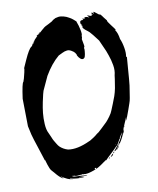

<svg xmlns="http://www.w3.org/2000/svg" viewBox="-82 -769 700 850"><g transform="rotate(-10 268.0 -344.0)"><path d="M174.3 17.1V15.2Q173.3 14.3 172.4 14.3Q171.4 14.3 170.5 13.3Q170.5 15.2 174.3 17.1ZM390.5 -79Q390.5 -79 391.4 -81Q392.4 -82.9 394.8 -86.2Q397.1 -89.5 399.5 -92.4Q401.9 -95.2 402.9 -98.1Q404.8 -93.3 390.5 -79ZM377.1 -75.2Q378.1 -74.3 379 -72.4Q373.3 -66.7 372.4 -67.6Q372.4 -69.5 372.9 -70Q373.3 -70.5 374.8 -71.9Q376.2 -73.3 377.1 -75.2ZM414.3 -128.6 415.2 -127.6Q414.3 -126.7 412.4 -125.7Q410.5 -124.8 410.5 -123.8Q410.5 -126.7 414.3 -128.6ZM360 -56.2 370.5 -66.7Q373.3 -63.8 369 -59.5Q364.8 -55.2 360 -54.3ZM139 -647.6Q140 -646.7 138.1 -643.8L137.1 -644.8Q137.1 -647.6 139 -647.6ZM107.6 -610.5V-607.6H105.7Q105.7 -608.6 106.7 -609Q107.6 -609.5 107.6 -610.5ZM353.3 -53.3Q355.2 -51.4 356.2 -50.5Q355.2 -50.5 352.9 -49Q350.5 -47.6 348.6 -46.7Q349.5 -48.6 351 -50Q352.4 -51.4 353.3 -53.3ZM225.7 2.9Q225.7 2.9 227.6 1H224.8ZM145.7 -653.3Q146.7 -649.5 141 -647.6Q141.9 -649.5 143.3 -650.5Q144.8 -651.4 145.7 -653.3ZM440 -169.5 441 -171.4Q441.9 -171.4 440 -169.5ZM442.9 -173.3 443.8 -179Q446.7 -177.1 442.9 -173.3ZM506.7 -479Q504.8 -460 501.9 -417.6Q499 -375.2 496.2 -351.4Q495.2 -344.8 492.4 -327.1Q489.5 -309.5 487.6 -296.7Q485.7 -283.8 481 -271.4Q478.1 -262.9 472.4 -246.7Q466.7 -230.5 461.9 -218.1Q457.1 -205.7 453.3 -200L457.1 -217.1Q454.3 -208.6 445.2 -188.6Q436.2 -168.6 433.3 -156.2Q435.2 -157.1 436.2 -160Q437.1 -162.9 438.1 -163.8Q439 -161 435.2 -154.3Q432.4 -146.7 430.5 -145.7Q416.2 -113.3 404.8 -101Q404.8 -104.8 407.6 -107.6L406.7 -108.6L402.9 -101.9Q400 -96.2 397.6 -92.9Q395.2 -89.5 392.4 -85.2Q389.5 -81 386.2 -78.6Q382.9 -76.2 379 -76.2Q382.9 -80 391.4 -91.4Q400 -102.9 401.9 -103.8Q403.8 -107.6 406.7 -111.9Q409.5 -116.2 411.4 -119Q413.3 -121.9 415.7 -126.2Q418.1 -130.5 420 -137.1V-138.1Q421.9 -142.9 423.8 -147.6Q421.9 -145.7 417.1 -137.1Q412.4 -128.6 408.1 -120Q403.8 -111.4 399 -104.3Q394.3 -97.1 391.4 -96.2Q382.9 -86.7 362.9 -68.1Q342.9 -49.5 337.1 -42.9L335.2 -43.8Q333.3 -42.9 324.8 -36.7Q316.2 -30.5 310 -26.2Q303.8 -21.9 296.2 -17.6Q288.6 -13.3 285.7 -13.3Q285.7 -17.1 288.6 -17.1Q281 -20 280 -13.3Q283.8 -13.3 284.8 -12.4Q278.1 -8.6 261.9 -3.8Q245.7 1 237.1 1Q234.3 1 228.1 0Q221.9 -1 220 -1Q221 0 222.9 1Q219 0 208.1 1.4Q197.1 2.9 191.4 1.9Q191.4 0 175.2 -1Q179 2.9 186.2 3.8Q193.3 4.8 205.7 4.8Q218.1 4.8 228.6 6.7H242.9Q241.9 8.6 235.7 9Q229.5 9.5 219 9.5Q208.6 9.5 204.8 9.5Q205.7 11.4 211.4 11.4Q217.1 11.4 222.9 11.9Q228.6 12.4 228.6 13.3Q199 17.1 163.8 8.6L168.6 13.3Q152.4 8.6 138.1 0L124.8 -9.5Q129.5 -5.7 133.3 -1Q137.1 3.8 136.2 3.8Q126.7 -1.9 119 -9Q111.4 -16.2 103.3 -26.2Q95.2 -36.2 89.5 -41.9Q83.8 -48.6 77.1 -69.5Q70.5 -90.5 70.5 -91.4L69.5 -89.5Q64.8 -105.7 50 -150Q35.2 -194.3 30.5 -212.4L21.9 -251.4L20 -375.2Q29.5 -444.8 36.2 -448.6Q37.1 -449.5 41 -462.9Q44.8 -476.2 47.6 -489.5L50.5 -504.8L49.5 -506.7L65.7 -542.9Q85.7 -587.6 99 -597.1Q99 -596.2 100 -596.2L102.9 -601Q101.9 -604.8 106.7 -605.7Q115.2 -614.3 116.2 -619H115.2Q114.3 -612.4 108.6 -610.5Q117.1 -623.8 133.3 -639Q130.5 -637.1 129.5 -637.1Q130.5 -643.8 134.3 -642.9V-640Q136.2 -641.9 139 -644.3Q141.9 -646.7 144.3 -648.6Q146.7 -650.5 149 -652.4Q151.4 -654.3 153.8 -656.7Q156.2 -659 158.6 -661Q161 -662.9 163.8 -665.2Q166.7 -667.6 168.6 -669.5Q171.4 -672.4 190.5 -681.4Q209.5 -690.5 212.4 -695.2L224.8 -701.9Q231.4 -703.8 238.1 -704.8Q244.8 -705.7 250.5 -704.8Q256.2 -703.8 262.4 -702.4Q268.6 -701 273.8 -698.6Q279 -696.2 284.3 -693.3Q289.5 -690.5 293.3 -688.1Q297.1 -685.7 301 -682.4Q304.8 -679 307.1 -677.1Q309.5 -675.2 311.4 -673.3L313.3 -671.4L314.3 -670.5V-668.6Q321 -652.4 325.2 -631Q329.5 -609.5 325.7 -604.8Q325.7 -602.9 325.7 -601Q325.7 -599 325.7 -596.7Q325.7 -594.3 324.8 -591.4Q322.9 -591.4 322.9 -594.3Q322.9 -592.4 326.2 -576.2Q329.5 -560 329.5 -555.2Q328.6 -555.2 327.6 -552.9Q326.7 -550.5 326.7 -548.1Q326.7 -545.7 327.6 -542.9Q327.6 -541 327.1 -534.3Q326.7 -527.6 325.7 -522.4Q324.8 -517.1 323.3 -511.9Q321.9 -506.7 317.6 -503.8Q313.3 -501 307.6 -502.9Q303.8 -504.8 301 -507.6Q298.1 -510.5 295.7 -513.3Q293.3 -516.2 291.4 -520Q289.5 -522.9 289.5 -524.8V-526.7Q287.6 -530.5 283.8 -535.7Q280 -541 268.1 -547.6Q256.2 -554.3 244.8 -550.5Q242.9 -551.4 228.1 -544.8Q213.3 -538.1 210.5 -536.2Q175.2 -506.7 145.7 -456.2L117.1 -394.3Q115.2 -388.6 112.9 -379.5Q110.5 -370.5 105.2 -345.2Q100 -320 97.6 -297.1Q95.2 -274.3 96.7 -248.1Q98.1 -221.9 106.7 -205.7Q109.5 -201 114.8 -187.6Q120 -174.3 123.3 -169Q126.7 -163.8 132.4 -153.8Q138.1 -143.8 144.3 -138.1Q150.5 -132.4 159.5 -127.1Q168.6 -121.9 179 -119Q220 -112.4 277.1 -139Q278.1 -139 281.9 -141Q285.7 -142.9 289.5 -145.7Q293.3 -148.6 298.6 -151.4Q303.8 -154.3 308.1 -158.1Q312.4 -161.9 316.2 -164.8Q320 -167.6 322.9 -169.5L324.8 -170.5Q325.7 -171.4 342.4 -186.7Q359 -201.9 366.2 -209.5Q373.3 -217.1 383.8 -231.4Q394.3 -245.7 398.1 -257.1Q401.9 -266.7 409 -283.8Q416.2 -301 421.4 -316.2Q426.7 -331.4 430.5 -350.5Q439 -401.9 439 -406.7Q444.8 -427.6 440.5 -452.4Q436.2 -477.1 428.6 -498.1L421 -519L398.1 -570.5Q372.4 -604.8 362.9 -614.3Q360 -617.1 356.2 -620Q352.4 -622.9 350 -624.8Q347.6 -626.7 344.8 -629Q341.9 -631.4 339 -634.8Q336.2 -638.1 334.3 -641.9Q337.1 -641 338.1 -641.9Q333.3 -646.7 332.4 -650.5Q335.2 -649.5 338.1 -649.5Q334.3 -652.4 331.4 -655.2Q329.5 -659 329.5 -661.9Q329.5 -664.8 330 -666.7Q330.5 -668.6 331.4 -669.5Q332.4 -670.5 333.8 -671.4Q335.2 -672.4 336.2 -672.4Q340 -671.4 345.7 -674.3Q343.8 -675.2 342.4 -676.7Q341 -678.1 342.9 -679Q343.8 -679 346.2 -678.1Q348.6 -677.1 350 -676.2Q351.4 -675.2 351.4 -676.2V-681.9Q360 -685.7 373.3 -678.1Q374.3 -678.1 366.7 -686.7Q364.8 -688.6 365.7 -689Q366.7 -689.5 371 -687.6Q375.2 -685.7 378.6 -684.8Q381.9 -683.8 384.8 -685.7Q386.7 -683.8 386.7 -688.6Q388.6 -687.6 389.5 -686.7L390.5 -688.6Q385.7 -689.5 382.9 -693.3Q386.7 -692.4 387.6 -692.4Q385.7 -694.3 385.7 -695.2Q386.7 -695.2 387.6 -696.2Q386.7 -697.1 385.7 -699Q388.6 -699 391.4 -695.2Q394.3 -691.4 395.2 -690.5Q396.2 -695.2 394.3 -700Q398.1 -700 407.6 -691.9Q417.1 -683.8 420 -682.9Q421 -688.6 436.2 -666.7Q445.7 -655.2 447.6 -652.4Q445.7 -648.6 461.9 -628.1Q478.1 -607.6 479 -603.8Q478.1 -604.8 476.2 -602.9Q486.7 -588.6 490.5 -561Q498.1 -544.8 502.4 -519.5Q506.7 -494.3 502.9 -478.1Q504.8 -478.1 506.7 -479ZM119 -623.8V-624.8Q121 -625.7 122.9 -625.7Q121.9 -622.9 119 -623.8ZM390.5 -101.9Q392.4 -104.8 392.4 -106.7H391.4Q391.4 -106.7 390.5 -101.9ZM394.3 -108.6H393.3V-109.5L394.3 -110.5Q395.2 -110.5 394.3 -108.6ZM397.1 -111.4Q397.1 -111.4 398.1 -114.3Q397.1 -112.4 396.2 -111.4ZM422.9 -148.6Q422.9 -147.6 423.8 -147.6Q424.8 -150.5 425.7 -150.5Q422.9 -152.4 422.9 -148.6ZM421 -137.1Q421.9 -139 423.8 -141.9Q425.7 -144.8 427.1 -147.6Q428.6 -150.5 428.6 -151.4Q427.6 -149.5 425.7 -147.1Q423.8 -144.8 422.4 -142.4Q421 -140 421 -137.1Z"/></g></svg>

Font: KAZYinfo
Style: Bold
Weight: 700
Designer: emmanuel didier
Foundry: emmanuel didier
Version: Version 001.000